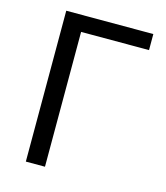

<svg xmlns="http://www.w3.org/2000/svg" viewBox="-110 -817 777 901"><g transform="rotate(15 278.5 -366.5)"><path d="M100 0H193V-655H523V-733H100Z"/></g></svg>

Font: Squished Noto Sans CJK JP Regular
Style: Regular
Weight: 400
Designer: Ryoko NISHIZUKA (kana & ideographs); Paul D. Hunt (Latin, Greek & Cyrillic); Wenlong ZHANG (bopomofo); Sandoll Communica
Foundry: Adobe Systems Incorporated
Version: Version 1.004;PS 1.004;hotconv 1.0.82;makeotf.lib2.5.63406